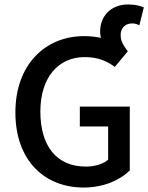

<svg xmlns="http://www.w3.org/2000/svg" viewBox="-20 -829 665 861"><path d="M554 -809C478 -809 429 -757 429 -688C429 -678 430 -668 433 -659C410 -664 385 -667 357 -667C183 -667 49 -539 49 -325C49 -110 179 12 355 12C444 12 519 -21 562 -65V-351H338V-262H465V-113C443 -93 404 -82 365 -82C232 -82 161 -176 161 -329C161 -480 240 -573 360 -573C422 -573 462 -553 495 -529L553 -599C533 -626 521 -644 521 -672C521 -703 541 -724 573 -724C586 -724 595 -720 605 -716L625 -796C607 -803 586 -809 554 -809Z"/></svg>

Font: Cambridge Sans Medium
Style: Regular
Weight: 500
Version: Version 2.020;PS 002.020;hotconv 1.0.88;makeotf.lib2.5.64775